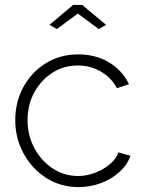

<svg xmlns="http://www.w3.org/2000/svg" viewBox="-20 -750 585 780"><path d="M299 10Q226 10 168 -27Q110 -64 76 -126Q42 -188 42 -262Q42 -336 75 -396.5Q108 -457 166 -493Q224 -529 298 -529Q369 -529 423 -496.5Q477 -464 504 -408L455 -392Q432 -435 389.5 -459.5Q347 -484 296 -484Q239 -484 193 -454.5Q147 -425 119.5 -375Q92 -325 92 -262Q92 -199 120 -147.5Q148 -96 194.5 -65.5Q241 -35 297 -35Q333 -35 367.5 -48.5Q402 -62 427.5 -84Q453 -106 461 -131L510 -117Q497 -80 465.5 -51.5Q434 -23 391 -6.5Q348 10 299 10ZM181 -649 277 -730H314L411 -649L381 -632L296 -695L211 -632Z"/></svg>

Font: Raleway Light
Style: Regular
Weight: 300
Designer: Matt McInerney, Pablo Impallari, Rodrigo Fuenzalida
Foundry: Matt McInerney, Pablo Impallari, Rodrigo Fuenzalida
Version: Version 4.026